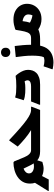

<svg xmlns="http://www.w3.org/2000/svg" viewBox="1295 -2120 1061 3739"><g transform="rotate(-90 1825.5 -250.5)"><path d="M749 0Q691 0 648.5 -13.5Q606 -27 573 -55L542 44Q508 54 474.5 61Q441 68 412 68Q380 68 342 61.5Q304 55 267 38L200 168H-24V156L135 -100Q128 -120 124 -144Q120 -168 120 -196Q120 -278 155.5 -338.5Q191 -399 250.5 -439Q310 -479 383 -499Q456 -519 531 -519L551 -507L633 -309Q659 -246 694 -211Q729 -176 769 -176V-20ZM318 -214Q318 -184 336.5 -163Q355 -142 385.5 -131Q416 -120 450 -120Q466 -120 482.5 -121.5Q499 -123 513 -125Q503 -141 492.5 -159Q482 -177 472 -198L412 -322Q372 -309 345 -281Q318 -253 318 -214Z M749 0V-156L769 -176H1162Q1083 -223 1000 -292Q917 -361 841 -436L957 -600H969Q1101 -476 1196 -393.5Q1291 -311 1358 -263.5Q1425 -216 1470.5 -196Q1516 -176 1548 -176H1617V-164L1553 0Z M1655 -12 1719 -176H2007Q2057 -176 2083.5 -185.5Q2110 -195 2120.5 -210.5Q2131 -226 2131 -242Q2131 -260 2125 -275Q2119 -290 2113 -301Q2074 -293 2045 -290.5Q2016 -288 1987 -288H1947Q1922 -288 1885.5 -290Q1849 -292 1811.5 -299Q1774 -306 1743 -320L1795 -484H1807Q1848 -471 1899 -467.5Q1950 -464 1999 -464H2031Q2082 -464 2129.5 -467Q2177 -470 2207 -476H2219Q2245 -450 2271.5 -411Q2298 -372 2316.5 -326.5Q2335 -281 2335 -234Q2335 -189 2321 -147Q2307 -105 2274.5 -72Q2242 -39 2186 -19.5Q2130 0 2047 0H1655Z M2403 68Q2432 75 2459 79.5Q2486 84 2511 84Q2533 84 2551 80Q2569 76 2582 71Q2598 34 2604.5 -23.5Q2611 -81 2611 -152Q2611 -241 2602 -322Q2593 -403 2583 -474L2787 -494H2799Q2808 -425 2815.5 -340.5Q2823 -256 2823 -176H2953V-20L2933 0H2806Q2785 95 2738 152Q2691 209 2624 234.5Q2557 260 2475 260Q2449 260 2419 256Q2389 252 2368 248Q2347 244 2347 244V232ZM2675 -581Q2638 -581 2611.5 -604.5Q2585 -628 2585 -671Q2585 -715 2611.5 -738Q2638 -761 2675 -761Q2713 -761 2739 -738Q2765 -715 2765 -671Q2765 -628 2739 -604.5Q2713 -581 2675 -581Z M3313 -519Q3412 -519 3481 -482.5Q3550 -446 3585.5 -386Q3621 -326 3621 -255Q3621 -176 3584.5 -112Q3548 -48 3481.5 -10.5Q3415 27 3324 27Q3213 27 3122 -35Q3050 0 2933 0V-156L2953 -176Q3010 -176 3038 -206Q3066 -236 3081.5 -301Q3097 -366 3113 -472L3125 -485Q3166 -499 3213.5 -509Q3261 -519 3313 -519ZM3414 -227Q3414 -278 3376 -306Q3338 -334 3283 -341Q3279 -301 3272 -265Q3265 -229 3254 -198Q3325 -159 3396 -149Q3404 -166 3409 -185Q3414 -204 3414 -227Z"/></g></svg>

Font: Kufam Black
Style: Italic
Weight: 900
Italic angle: -11°
Designer: Artur Schmal
Foundry: Original Type
Version: Version 1.301; ttfautohint (v1.8.3)